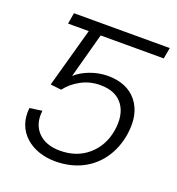

<svg xmlns="http://www.w3.org/2000/svg" viewBox="-104 -614 654 708"><g transform="rotate(20 223.0 -259.5)"><path d="M119.6 -247.1 76.7 -252 153.3 -528.3H443.4L435.5 -484.9H188L140.1 -308.6Q162.1 -328.6 195.3 -341.1Q228.5 -353.5 262.7 -354Q339.8 -354.5 378.9 -306.2Q418 -257.8 405.3 -175.8Q396.5 -121.1 367.7 -79.3Q338.9 -37.6 293.5 -14.6Q248 8.3 189.5 8.8Q153.8 8.8 123.5 -1.7Q93.3 -12.2 71.3 -32.2Q49.3 -52.2 39.1 -80.3Q28.8 -108.4 32.7 -143.6L81.1 -150.4Q74.7 -97.7 105 -65.9Q135.3 -34.2 191.9 -34.2Q257.3 -34.2 301.5 -72.5Q345.7 -110.8 356.4 -173.3Q366.7 -236.8 339.1 -274.4Q311.5 -312 252 -312.5Q210.4 -313 175.5 -294.2Q140.6 -275.4 119.6 -247.1ZM197.3 -528.3 189.9 -484.9H60.1L67.4 -528.3Z"/></g></svg>

Font: Inter 16pt ExtraLight
Style: Italic
Weight: 250
Italic angle: -9.3988°
Version: Version 4.001;git-66647c0bb